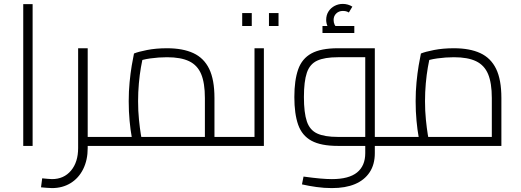

<svg xmlns="http://www.w3.org/2000/svg" viewBox="-20 -747 2665 983"><path d="M99 0V-726H147V0Z M409 0V-46H532V0ZM246 216Q233 216 218.5 214.5Q204 213 190 212L196 166Q210 167 223 168.5Q236 170 246 170Q307 170 343.5 126.5Q380 83 380 11V-500H429V11Q429 72 406 118.5Q383 165 341.5 190.5Q300 216 246 216ZM532 0V-46Q538 -46 542 -44Q546 -42 548 -39Q550 -36 551 -32Q552 -28 552 -23Q552 -18 551 -13.5Q550 -9 548 -6Q546 -3 542 -1.5Q538 0 532 0Z M1078 0V-46H1180V0ZM532 0V-46H1065L1029 -16V-245Q1029 -322 1010 -367.5Q991 -413 948.5 -433.5Q906 -454 835 -454Q793 -454 750 -448Q707 -442 684 -431L713 -462Q708 -439 701.5 -402Q695 -365 691 -320Q687 -275 687 -229Q687 -179 691.5 -134.5Q696 -90 701 -59.5Q706 -29 709 -19L663 -4Q660 -16 654 -48.5Q648 -81 643.5 -128.5Q639 -176 639 -229Q639 -279 643.5 -326Q648 -373 654.5 -411.5Q661 -450 666 -473Q687 -482 733 -491Q779 -500 835 -500Q916 -500 970 -475Q1024 -450 1051 -394.5Q1078 -339 1078 -245V0ZM532 0Q525 0 521 -1.5Q517 -3 515 -6Q513 -9 512.5 -13.5Q512 -18 512 -23Q512 -30 513.5 -34.5Q515 -39 519 -42.5Q523 -46 532 -46ZM1180 0V-46Q1187 -46 1191 -44Q1195 -42 1197 -39Q1199 -36 1199.5 -32Q1200 -28 1200 -23Q1200 -18 1199.5 -13.5Q1199 -9 1197 -6Q1195 -3 1191 -1.5Q1187 0 1180 0Z M1180 0V-46H1304L1283 -27V-500H1331V0ZM1180 0Q1173 0 1169 -1.5Q1165 -3 1163 -6Q1161 -9 1160.5 -13.5Q1160 -18 1160 -23Q1160 -30 1161.5 -34.5Q1163 -39 1167 -42.5Q1171 -46 1180 -46ZM1220 -614V-680H1269V-614ZM1357 -614V-680H1406V-614Z M1899 0V-46H2001V0ZM1679 216Q1640 216 1600.5 210.5Q1561 205 1526 197L1534 157Q1585 164 1619.5 167Q1654 170 1679 170Q1766 170 1808 136Q1850 102 1850 37V-472L1873 -454H1710Q1642 -454 1604 -436.5Q1566 -419 1551 -374.5Q1536 -330 1536 -250Q1536 -170 1551 -125.5Q1566 -81 1604 -63.5Q1642 -46 1710 -46H1850V0H1710Q1623 0 1574.5 -26.5Q1526 -53 1506.5 -108.5Q1487 -164 1487 -250Q1487 -336 1506.5 -391.5Q1526 -447 1574.5 -473.5Q1623 -500 1710 -500H1899V37Q1899 95 1872.5 135Q1846 175 1797.5 195.5Q1749 216 1679 216ZM2001 0V-46Q2008 -46 2012 -44Q2016 -42 2018 -39Q2020 -36 2020.5 -32Q2021 -28 2021 -23Q2021 -18 2020.5 -13.5Q2020 -9 2018 -6Q2016 -3 2012 -1.5Q2008 0 2001 0ZM1679 -578Q1665 -595 1657.5 -611.5Q1650 -628 1650 -645Q1650 -670 1662 -688.5Q1674 -707 1693.5 -717Q1713 -727 1735 -727Q1748 -727 1760.5 -723.5Q1773 -720 1784 -713L1766 -683Q1758 -688 1750.5 -689.5Q1743 -691 1735 -691Q1715 -691 1701.5 -678Q1688 -665 1688 -645Q1688 -632 1693 -621Q1698 -610 1710 -596ZM1631 -578V-614H1794V-578Z M2001 0V-46H2534L2498 -16V-245Q2498 -322 2479 -367.5Q2460 -413 2417.5 -433.5Q2375 -454 2304 -454Q2262 -454 2219 -448Q2176 -442 2153 -431L2182 -462Q2177 -439 2170.5 -402Q2164 -365 2160 -320Q2156 -275 2156 -229Q2156 -179 2160.5 -134.5Q2165 -90 2170 -59.5Q2175 -29 2178 -19L2132 -4Q2129 -16 2123 -48.5Q2117 -81 2112.5 -128.5Q2108 -176 2108 -229Q2108 -279 2112.5 -326Q2117 -373 2123.5 -411.5Q2130 -450 2135 -473Q2156 -482 2202 -491Q2248 -500 2304 -500Q2385 -500 2439 -475Q2493 -450 2520 -394.5Q2547 -339 2547 -245V0ZM2001 0Q1994 0 1990 -1.5Q1986 -3 1984 -6Q1982 -9 1981.5 -13.5Q1981 -18 1981 -23Q1981 -30 1982.5 -34.5Q1984 -39 1988 -42.5Q1992 -46 2001 -46Z"/></svg>

Font: Cairo Play Light
Style: Regular
Weight: 300
Version: Version 3.119